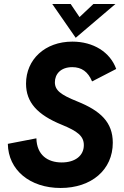

<svg xmlns="http://www.w3.org/2000/svg" viewBox="-20 -921 619 955"><path d="M281.5 14C435 14 541 -76.5 541 -211C541 -313 480 -370 364.5 -416.5C281 -450 253 -472 253 -512C253 -552 281.5 -587 339.5 -587C386 -587 418 -564 438 -516L558 -578C528 -662 444 -714 340 -714C203.5 -714 109.5 -625 109.5 -505C109.5 -412.5 165 -350 288.5 -300C365 -268.5 397 -244.5 397 -199C397 -146.5 353.5 -113 287 -113C217 -113 163 -150 161 -233L19 -205.5C21 -75 129 14 281.5 14ZM240 -901 356.5 -733 554 -901H444.5L375.5 -836L331.5 -901Z"/></svg>

Font: HK Grotesk ExtraBold
Style: Italic
Weight: 800
Italic angle: -16°
Designer: Alfredo Marco Pradil
Foundry: Hanken Design Co.
Version: Version 3.001;FEAKit 1.0